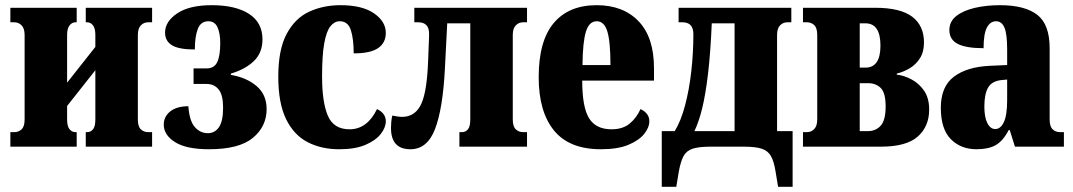

<svg xmlns="http://www.w3.org/2000/svg" viewBox="-20 -566 4141 741"><path d="M20 0V-56H35Q52 -56 63.5 -67Q75 -78 75 -105V-431Q75 -456 63.5 -468Q52 -480 35 -480H20V-536H276V-480H271Q258 -480 248.5 -468Q239 -456 239 -431V-247L348 -385V-431Q348 -456 339 -468Q330 -480 316 -480H311V-536H567V-480H552Q535 -480 523.5 -468Q512 -456 512 -431V-105Q512 -78 523.5 -67Q535 -56 552 -56H567V0H311V-56H316Q330 -56 339 -67Q348 -78 348 -105V-295L239 -157V-105Q239 -78 248.5 -67Q258 -56 271 -56H276V0Z M787 10Q699 10 655.5 -17.5Q612 -45 612 -85Q612 -116 637 -136Q662 -156 707 -156Q711 -99 732 -75.5Q753 -52 782 -52Q809 -52 825 -75Q841 -98 841 -151Q841 -199 824 -220.5Q807 -242 777 -242H727V-302H777Q807 -302 818.5 -326.5Q830 -351 830 -400Q830 -437 819.5 -460.5Q809 -484 784 -484Q755 -484 743.5 -454.5Q732 -425 732 -375Q670 -375 643.5 -391.5Q617 -408 617 -440Q617 -483 664 -514.5Q711 -546 797 -546Q889 -546 941 -512.5Q993 -479 993 -414Q993 -362 959.5 -330Q926 -298 871 -282V-277Q931 -267 970 -234Q1009 -201 1009 -145Q1009 -78 956 -34Q903 10 787 10Z M1289 10Q1220 10 1167 -17.5Q1114 -45 1084 -106.5Q1054 -168 1054 -270Q1054 -375 1086.5 -435.5Q1119 -496 1173.5 -521Q1228 -546 1294 -546Q1378 -546 1423.5 -514.5Q1469 -483 1469 -439Q1469 -401 1439.5 -380.5Q1410 -360 1345 -360Q1345 -416 1334 -450Q1323 -484 1291 -484Q1271 -484 1255.5 -465Q1240 -446 1231.5 -399.5Q1223 -353 1223 -271Q1223 -171 1245.5 -119Q1268 -67 1329 -67Q1397 -67 1435 -145Q1469 -129 1469 -98Q1469 -74 1449.5 -49Q1430 -24 1390.5 -7Q1351 10 1289 10Z M1564 10Q1489 10 1489 -72Q1489 -83 1490 -95Q1491 -107 1494 -120Q1505 -118 1514 -116.5Q1523 -115 1532 -115Q1578 -115 1601.5 -156.5Q1625 -198 1631 -305Q1632 -316 1632.5 -335.5Q1633 -355 1634 -376Q1635 -397 1635.5 -414Q1636 -431 1636 -436Q1636 -480 1594 -480H1579V-536H2014V-480H1999Q1982 -480 1970.5 -468Q1959 -456 1959 -431V-105Q1959 -78 1970.5 -67Q1982 -56 1999 -56H2014V0H1753V-56H1763Q1777 -56 1786 -67Q1795 -78 1795 -105V-476H1706L1697 -300Q1689 -146 1659 -68Q1629 10 1564 10Z M2299 10Q2177 10 2118 -62.5Q2059 -135 2059 -268Q2059 -408 2117 -477Q2175 -546 2283 -546Q2385 -546 2444.5 -484Q2504 -422 2504 -303V-255H2227Q2227 -152 2253.5 -109.5Q2280 -67 2340 -67Q2383 -67 2409.5 -88.5Q2436 -110 2452 -145Q2486 -129 2486 -98Q2486 -74 2466 -49Q2446 -24 2405 -7Q2364 10 2299 10ZM2336 -315Q2336 -405 2324 -444.5Q2312 -484 2283 -484Q2254 -484 2241.5 -444.5Q2229 -405 2228 -315Z M2534 155V-60H2584Q2608 -99 2624 -159.5Q2640 -220 2648 -291Q2656 -362 2656 -434Q2656 -480 2614 -480H2599V-536H3034V-480H3019Q3002 -480 2990.5 -468Q2979 -456 2979 -431V-60H3039V155H2983L2973 95Q2967 57 2955.5 36.5Q2944 16 2920 8Q2896 0 2850 0H2723Q2677 0 2653 8Q2629 16 2618 36.5Q2607 57 2600 95L2590 155ZM2660 -60H2815V-476H2727Q2722 -361 2712.5 -281Q2703 -201 2690 -148Q2677 -95 2660 -60Z M3079 0V-56H3094Q3111 -56 3122.5 -68Q3134 -80 3134 -105V-431Q3134 -458 3122.5 -469Q3111 -480 3094 -480H3079V-536H3357Q3455 -536 3500.5 -501.5Q3546 -467 3546 -402Q3546 -365 3530 -340.5Q3514 -316 3490 -302Q3466 -288 3441 -282V-278Q3468 -275 3497 -260Q3526 -245 3546 -216.5Q3566 -188 3566 -143Q3566 -78 3522 -39Q3478 0 3380 0ZM3298 -305H3320Q3378 -305 3378 -390Q3378 -476 3320 -476H3298ZM3298 -60H3330Q3360 -60 3379 -81Q3398 -102 3398 -155Q3398 -208 3379 -226.5Q3360 -245 3330 -245H3298Z M3749 10Q3688 10 3649.5 -29Q3611 -68 3611 -150Q3611 -232 3661.5 -270Q3712 -308 3800 -312L3867 -315V-374Q3867 -435 3856.5 -459.5Q3846 -484 3824 -484Q3802 -484 3789 -460Q3776 -436 3776 -380Q3709 -380 3676.5 -396.5Q3644 -413 3644 -450Q3644 -483 3670.5 -504Q3697 -525 3741.5 -535.5Q3786 -546 3839 -546Q3935 -546 3983 -509Q4031 -472 4031 -380V-105Q4031 -78 4042.5 -67Q4054 -56 4071 -56H4086V0H3897L3877 -64H3873Q3851 -22 3823 -6Q3795 10 3749 10ZM3821 -68Q3842 -68 3854.5 -95Q3867 -122 3867 -180V-259L3845 -257Q3808 -253 3793.5 -228Q3779 -203 3779 -155Q3779 -114 3790.5 -91Q3802 -68 3821 -68Z"/></svg>

Font: Noto Serif ExtraCondensed Black
Style: Regular
Weight: 900
Width: 2
Designer: Monotype Design Team
Foundry: Monotype Imaging Inc.
Version: Version 2.015; ttfautohint (v1.8.4.7-5d5b)